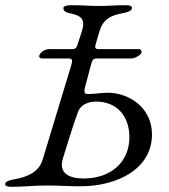

<svg xmlns="http://www.w3.org/2000/svg" viewBox="-48 -714 650 739"><path d="M-28 -6C-28 2 -20 5 -4 5C46 5 80 0 134 0C184 0 211 3 261 3C406 3 537 -65 537 -197C537 -303 444 -357 368 -357C338 -357 315 -352 289 -352C275 -352 275 -363 280 -381L302 -464C307 -483 310 -489 326 -489H457C473 -489 497 -504 497 -514C497 -520 492 -525 486 -525H330C323 -525 316 -528 319 -539L334 -591C348 -638 374 -654 423 -663C446 -667 460 -674 460 -683C460 -691 452 -694 436 -694C386 -694 374 -691 334 -691C292 -691 276 -694 226 -694C211 -694 196 -691 196 -683C196 -674 201 -667 221 -663C265 -654 283 -640 266 -590L249 -538C246 -529 240 -525 233 -525H142C127 -525 108 -515 103 -500C101 -494 107 -489 113 -489H215C233 -489 231 -480 226 -462L116 -99C101 -51 57 -33 8 -24C-15 -20 -28 -15 -28 -6ZM194 -104C209 -154 232 -227 252 -283C260 -306 285 -323 321 -323C404 -323 450 -265 450 -186C450 -91 380 -27 273 -27C217 -27 177 -48 194 -104Z"/></svg>

Font: EB Garamond
Style: Italic
Weight: 400
Italic angle: -17.2°
Designer: Georg Duffner and Octavio Pardo
Foundry: Georg Duffner
Version: Version 1.000;PS 001.000;hotconv 1.0.88;makeotf.lib2.5.64775